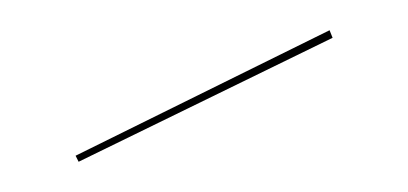

<svg xmlns="http://www.w3.org/2000/svg" viewBox="-20 -768 270 127"><path d="M200 -743 32 -661 30 -665 198 -748Z"/></svg>

Font: FiraGO Four
Style: Regular
Weight: 100
Designer: bBox Type
Foundry: bBox Type GmbH
Version: Version 1.001